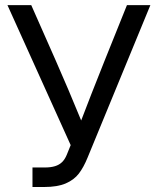

<svg xmlns="http://www.w3.org/2000/svg" viewBox="-20 -748 631 768"><path d="M109.9 -78.1H159.7Q183.1 -78.1 200 -83.3Q216.8 -88.4 228.3 -99.6Q239.7 -110.8 247.1 -128.9L262.7 -167.5L9.8 -727.5H105L202.1 -507.8Q247.1 -406.7 317.9 -234.4H292.5Q345.7 -374 399.4 -507.8L487.8 -727.5H581.5L330.6 -118.2Q314.5 -78.6 295.4 -53.7Q276.4 -28.8 243.2 -14.4Q210 0 156.7 0H109.9Z"/></svg>

Font: Intratopia Thin
Style: Regular
Weight: 100
Designer: Rasmus Andersson
Foundry: rsms
Version: Version 3.000;Glyphs 3.2.3 (3260)